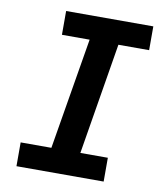

<svg xmlns="http://www.w3.org/2000/svg" viewBox="-82 -805 765 874"><g transform="rotate(10 300.0 -367.5)"><path d="M53 0V-110H195L281 -625H153V-735H556V-625H414L329 -110H456V0Z"/></g></svg>

Font: Iosevka Slab XBdExObl
Style: Regular
Weight: 800
Width: 7
Italic angle: -9°
Monospace: yes
Designer: Belleve Invis
Foundry: Belleve Invis
Version: Version 11.1.0; ttfautohint (v1.8.3)